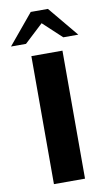

<svg xmlns="http://www.w3.org/2000/svg" viewBox="-101 -984 587 1034"><g transform="rotate(-10 192.0 -467.5)"><path d="M107 -700H277V0H107ZM145 -935H239L376 -770H294L192 -865L90 -770H8Z"/></g></svg>

Font: Fahkwang
Style: Bold
Weight: 700
Designer: Suppakit Chalermlarp | Katatrad Co.,Ltd.
Foundry: Cadson Demak Co.,Ltd.
Version: Version 1.000; ttfautohint (v1.6)